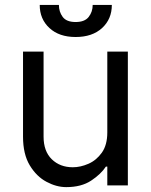

<svg xmlns="http://www.w3.org/2000/svg" viewBox="-20 -756 615 783"><path d="M417.6 -215.9V-545.5H501.4V0H417.6V-76.7H411.9Q391.7 -45.8 351.7 -19.4Q311.8 7.1 250 7.1Q210.2 7.1 169.6 -14.6Q128.9 -36.2 101.4 -81.7Q73.9 -127.1 73.9 -198.9V-545.5H157.7V-198.9Q157.7 -139.2 191.2 -106.5Q224.8 -73.9 277 -73.9Q308.2 -73.9 340.7 -88.1Q373.2 -102.3 395.4 -133.5Q417.6 -164.8 417.6 -215.9ZM358 -735.8H436.1Q436.1 -678.3 396.3 -641.7Q356.5 -605.1 288.4 -605.1Q221.2 -605.1 181.6 -641.7Q142 -678.3 142 -735.8H220.2Q220.2 -708.1 235.6 -687.1Q251.1 -666.2 288.4 -666.2Q325.6 -666.2 341.8 -687.1Q358 -708.1 358 -735.8Z"/></svg>

Font: Inter UI
Style: Regular
Weight: 400
Designer: Rasmus Andersson
Foundry: rsms
Version: Version 2.2